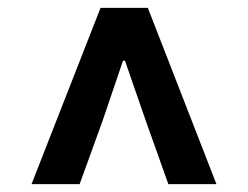

<svg xmlns="http://www.w3.org/2000/svg" viewBox="-20 -781 630 487"><path d="M60 -314 235 -761H355L529 -314H407L350 -474L297 -627H292L240 -474L182 -314Z"/></svg>

Font: Source Han Sans
Style: Bold
Weight: 700
Designer: Ryoko NISHIZUKA Ë•øÂ°öÊ∂ºÂ≠ê (kana, bopomofo & ideographs); Paul D. Hunt (Latin, Greek & Cyrillic); Sandoll Communicatio
Foundry: Adobe
Version: Version 2.004;hotconv 1.0.118;makeotfexe 2.5.65603